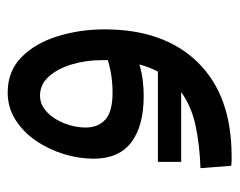

<svg xmlns="http://www.w3.org/2000/svg" viewBox="-80 -296 608 487"><g transform="rotate(-90 223.5 -53.0)"><path d="M56 103V44H285Q296 23 303 -3Q284 3 263.5 5.5Q243 8 223 8Q147 8 105.5 -23.5Q64 -55 64 -119Q64 -157 76 -195.5Q88 -234 110 -266Q132 -298 163 -317.5Q194 -337 232 -337Q286 -337 321.5 -302Q357 -267 374.5 -210.5Q392 -154 392 -91Q392 60 308 145.5Q224 231 70 231Q61 231 58 231Q55 231 46 230L40 152Q99 150 148 139.5Q197 129 233 103ZM143 -139Q143 -108 163 -89.5Q183 -71 232 -71Q275 -71 314 -83Q314 -90 314 -97Q314 -139 303 -175Q292 -211 272 -233Q252 -255 224 -255Q201 -255 182.5 -237.5Q164 -220 153.5 -193Q143 -166 143 -139Z"/></g></svg>

Font: Go Noto Current
Style: Regular
Weight: 400
Designer: Monotype Design Team
Foundry: Monotype Imaging Inc.
Version: Version 2.007; ttfautohint (v1.8) -l 8 -r 50 -G 200 -x 14 -D